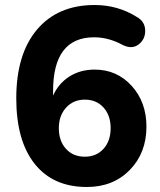

<svg xmlns="http://www.w3.org/2000/svg" viewBox="-20 -736 640 767"><path d="M327 11Q192 11 118.5 -81.5Q45 -174 45 -343Q45 -520 128 -618Q211 -716 358 -716Q451 -716 527 -668Q559 -650 560 -615Q561 -580 534.5 -559Q508 -538 471 -556Q414 -587 356 -587Q192 -587 192 -372V-354Q214 -403 257.5 -430.5Q301 -458 358 -458Q447 -458 506 -393Q565 -328 565 -230Q565 -125 498.5 -57Q432 11 327 11ZM319 -110Q365 -110 393.5 -141.5Q422 -173 422 -224Q422 -275 393.5 -306.5Q365 -338 319 -338Q273 -338 244 -306Q215 -274 215 -224Q215 -173 243.5 -141.5Q272 -110 319 -110Z"/></svg>

Font: Nunito ExtraBold
Style: Regular
Weight: 800
Designer: Vernon Adams
Foundry: Vernon Adams
Version: Version 3.602